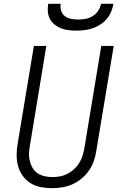

<svg xmlns="http://www.w3.org/2000/svg" viewBox="-20 -975 640 1003"><path d="M252 8Q222 8 193 2.5Q164 -3 140 -18Q116 -33 99.5 -55.5Q83 -78 75 -105.5Q67 -133 67 -163Q67 -193 72 -223L157 -735H222L136 -213Q132 -193 131.5 -172Q131 -151 136 -132Q141 -113 151 -96.5Q161 -80 177 -69.5Q193 -59 213 -54.5Q233 -50 253 -50Q273 -50 292.5 -53.5Q312 -57 330.5 -66Q349 -75 365 -89.5Q381 -104 392.5 -121.5Q404 -139 410 -158Q416 -177 420 -196L509 -735H574L483 -187Q479 -160 470 -134Q461 -108 445 -84.5Q429 -61 406.5 -42.5Q384 -24 358.5 -12.5Q333 -1 306 3.5Q279 8 252 8Q252 8 252 8Q252 8 252 8ZM379 -815Q358 -815 337.5 -817.5Q317 -820 299 -827Q281 -834 265.5 -846.5Q250 -859 241 -876Q232 -893 230 -913.5Q228 -934 232 -955H297Q294 -936 299.5 -918.5Q305 -901 319 -890.5Q333 -880 351.5 -876.5Q370 -873 389 -873Q408 -873 427 -876.5Q446 -880 463.5 -890.5Q481 -901 492.5 -918.5Q504 -936 508 -955H573Q569 -934 560.5 -913.5Q552 -893 537.5 -876Q523 -859 503.5 -846.5Q484 -834 463 -827Q442 -820 421 -817.5Q400 -815 379 -815Z"/></svg>

Font: Iosevka SS04 Light Extended
Style: Italic
Weight: 300
Width: 7
Italic angle: -9°
Monospace: yes
Designer: Belleve Invis
Foundry: Belleve Invis
Version: Version 19.0.0; ttfautohint (v1.8.4)